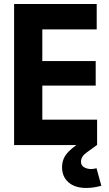

<svg xmlns="http://www.w3.org/2000/svg" viewBox="-20 -720 541 953"><path d="M50 0V-700H460V-574H190V-417H455V-295H190V-126H462V0H461L410 37Q382 57 382 83Q382 101 397 110Q412 119 433 119Q445 119 459 115L483 202Q444 213 408 213Q352 213 320 185Q288 157 288 110Q288 78 303.5 53.5Q319 29 359 0Z"/></svg>

Font: Cal Sans
Style: Regular
Weight: 400
Designer: Designer Mark Davis DBA MarkFonts
Foundry: Designer Mark Davis DBA MarkFonts
Version: Version 1.000